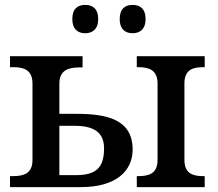

<svg xmlns="http://www.w3.org/2000/svg" viewBox="-20 -766 893 786"><path d="M329 -630C358 -630 382 -646 382 -688C382 -731 358 -746 329 -746C299 -746 276 -731 276 -688C276 -646 299 -630 329 -630ZM523 -630C552 -630 576 -646 576 -688C576 -731 552 -746 523 -746C493 -746 470 -731 470 -688C470 -646 493 -630 523 -630ZM21 0H311C455 0 523 -66 523 -154C523 -278 416 -300 293 -300H223V-424C223 -479 261 -490 305 -490H318V-536H21V-491H34C79 -491 113 -479 113 -424V-111C113 -57 79 -45 34 -45H21ZM540 0H818V-45H812C773 -45 735 -53 735 -111V-425C735 -483 773 -491 812 -491H818V-536H540V-491H546C586 -491 625 -482 625 -424V-111C625 -53 586 -45 546 -45H540ZM223 -49V-251H285C363 -251 406 -225 406 -159C406 -79 373 -49 290 -49Z"/></svg>

Font: Noto Serif Thai Medium
Style: Regular
Weight: 500
Designer: Monotype Design Team
Foundry: Monotype Imaging Inc.
Version: Version 1.901;PS 001.901;hotconv 1.0.88;makeotf.lib2.5.64775